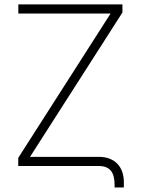

<svg xmlns="http://www.w3.org/2000/svg" viewBox="-20 -747 637 864"><path d="M62.5 -686.1H477.6L62.1 -36.6V0H423.7C476.9 0 495.7 30.2 495.7 86.3V96.6H537.3V72.4C537.3 2.8 495.7 -41.2 424.7 -41.2H115.1L530.9 -690.7V-727.3H62.5Z"/></svg>

Font: Karasuma Gothic
Style: Thin
Weight: 200
Designer: Rasmus Andersson / Ryoko Ishizuka
Foundry: rsms
Version: Version 1.00